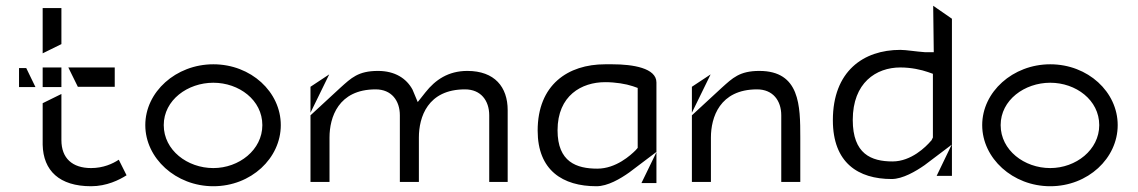

<svg xmlns="http://www.w3.org/2000/svg" viewBox="-20 -660 3949 666"><path d="M46 -358H103L71 -424H46ZM128 -158C130 -68 186 -14 296 -14C350 -14 394 -36 419 -52L392 -106C371 -92 338 -77 296 -77C231 -77 193 -111 193 -174V-334L128 -302ZM128 -358H193V-426H128ZM128 -475 193 -507V-632H128ZM217 -426 250 -359H378V-426Z M484 -226C484 -111 590 -14 720 -14C851 -14 954 -111 954 -226C954 -341 851 -437 720 -437C590 -437 484 -341 484 -226ZM548 -226C548 -313 631 -373 720 -373C809 -373 890 -313 890 -226C890 -140 809 -77 720 -77C630 -77 548 -139 548 -226Z M1057 -29H1123V-183C1123 -252 1153 -350 1283 -350C1338 -350 1367 -311 1367 -260V-29H1433V-183C1433 -253 1463 -350 1593 -350C1648 -350 1677 -311 1677 -260V-29H1741V-278C1741 -358 1696 -414 1601 -414C1535 -414 1490 -383 1456 -340L1429 -306L1411 -349C1390 -388 1350 -414 1291 -414C1222 -414 1198 -389 1161 -356L1057 -260ZM1057 -269 1122 -402 1057 -359Z M1845 -207C1845 -69 1932 -14 2049 -14C2088 -14 2132 -40 2163 -62L2257 -133V-374C2257 -424 2175 -437 2104 -437H2079C1950 -437 1845 -366 1845 -207ZM1914 -208C1914 -329 1998 -375 2079 -375C2115 -375 2151 -369 2175 -361L2192 -355V-147L2185 -139C2168 -122 2117 -75 2052 -75C1980 -75 1914 -98 1914 -208ZM2205 -25H2257V-132ZM2257 -132V-133Z M2380 -29H2446V-183C2446 -252 2476 -350 2606 -350C2661 -350 2690 -311 2690 -260V-29H2756V-183C2756 -293 2755 -414 2614 -414C2545 -414 2521 -389 2484 -356L2380 -260ZM2380 -269 2445 -402 2380 -359Z M2869 -243C2869 -95 2957 -39 3073 -39C3111 -39 3157 -66 3187 -87L3281 -158L3229 -50H3282V-595L3217 -640L3219 -479H3189H3188C3158 -481 3123 -487 3103 -487C2975 -487 2869 -413 2869 -243ZM2938 -244C2938 -373 3019 -426 3103 -426C3141 -426 3176 -418 3199 -410L3216 -404V-183L3211 -173L3209 -171C3192 -151 3141 -100 3076 -100C3002 -100 2938 -126 2938 -244Z M3387 -226C3387 -111 3493 -14 3623 -14C3754 -14 3857 -111 3857 -226C3857 -341 3754 -437 3623 -437C3493 -437 3387 -341 3387 -226ZM3451 -226C3451 -313 3534 -373 3623 -373C3712 -373 3793 -313 3793 -226C3793 -140 3712 -77 3623 -77C3533 -77 3451 -139 3451 -226Z"/></svg>

Font: Charger Static
Style: Regular
Weight: 1000
Designer: Jasper
Foundry: KineticPlasma Fonts/Cannot Into Space Fonts
Version: Version 1.1